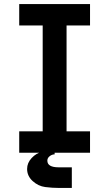

<svg xmlns="http://www.w3.org/2000/svg" viewBox="-20 -755 540 949"><path d="M75 0V-106H191V-629H75V-735H425V-629H309V-106H425V0ZM335 174H273Q238 174 203.5 169.5Q169 165 141.5 140Q114 115 114 80Q114 50 136.5 26Q159 2 189 -5.5Q219 -13 250 -13V8Q237 8 225.5 17Q214 26 214 39Q214 72 270 72H272H274H335Z"/></svg>

Font: Iosevka SS01
Style: Bold
Weight: 700
Monospace: yes
Designer: Belleve Invis
Foundry: Belleve Invis
Version: 2.3.3; ttfautohint (v1.8.3)